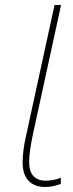

<svg xmlns="http://www.w3.org/2000/svg" viewBox="-20 -734 290 764"><path d="M159 10Q117 10 93.5 -15Q70 -40 70 -87Q70 -111 73.5 -138Q77 -165 84 -195L197 -714H223L110 -195Q104 -166 100 -139Q96 -112 96 -90Q96 -50 114 -32.5Q132 -15 160 -15Q179 -15 195.5 -18.5Q212 -22 222 -27V-2Q211 2 194.5 6Q178 10 159 10Z"/></svg>

Font: Noto Sans Disp Thin
Style: Italic
Weight: 100
Italic angle: -12°
Designer: Monotype Design Team
Foundry: Monotype Imaging Inc.
Version: Version 2.000;GOOG;noto-source:20170915:90ef993387c0